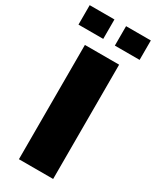

<svg xmlns="http://www.w3.org/2000/svg" viewBox="-244 -940 813 1001"><g transform="rotate(30 163.0 -440.0)"><path d="M61 0V-688H267V0ZM-21 -763V-880H128V-763ZM198 -763V-880H347V-763Z"/></g></svg>

Font: Saira ExtraBold
Style: Regular
Weight: 800
Designer: Hector Gatti with collaboration of the Omnibus-Type team
Foundry: Omnibus-Type
Version: Version 1.100; ttfautohint (v1.8.3)